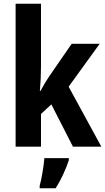

<svg xmlns="http://www.w3.org/2000/svg" viewBox="-20 -780 559 1021"><path d="M198 -426V-760H63V0H198V-174L253 -225L368 0H519L345 -319L510 -547H361L241 -373C226 -351 210 -324 195 -296H192C196 -339 198 -382 198 -426ZM346 72V61H216C213 102 201 172 191 208V221H276C305 175 330 121 346 72Z"/></svg>

Font: Noto Sans Armenian Condensed
Style: Bold
Weight: 700
Width: 3
Designer: Monotype Design Team
Foundry: Monotype Imaging Inc.
Version: Version 2.008